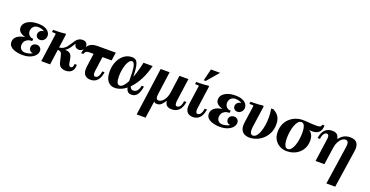

<svg xmlns="http://www.w3.org/2000/svg" viewBox="-34 -1612 5304 2754"><g transform="rotate(20 2618.5 -235.0)"><path d="M322 -341Q322 -375 346.5 -396Q371 -417 401 -414Q384 -430 355 -437.5Q326 -445 304 -445Q258 -445 232 -416.5Q206 -388 206 -350Q206 -311 231 -286Q256 -261 295 -261L290 -226Q243 -226 215.5 -209.5Q188 -193 176 -168.5Q164 -144 164 -119Q164 -82 186.5 -58.5Q209 -35 251 -35Q271 -35 302 -42Q333 -49 358 -66Q327 -68 311.5 -87Q296 -106 296 -129Q296 -161 318 -180.5Q340 -200 374 -200Q401 -200 422.5 -181Q444 -162 444 -130Q444 -94 417.5 -62Q391 -30 342 -10Q293 10 224 10Q198 10 162.5 5Q127 0 93 -13Q59 -26 36.5 -50.5Q14 -75 14 -115Q14 -166 55.5 -199.5Q97 -233 177 -246Q123 -259 94.5 -285.5Q66 -312 66 -352Q66 -392 93.5 -423Q121 -454 170.5 -472Q220 -490 285 -490Q351 -490 392.5 -472.5Q434 -455 453.5 -427.5Q473 -400 473 -370Q473 -333 448 -306.5Q423 -280 387 -280Q359 -280 340.5 -298Q322 -316 322 -341Z M884 10Q846 10 813.5 -8Q781 -26 769 -79L747 -174Q739 -210 721.5 -221.5Q704 -233 679 -234L646 0H511L572 -435L562 -445H513L518 -480Q544 -480 577.5 -480.5Q611 -481 644.5 -483.5Q678 -486 704 -490L713 -480L684 -271Q724 -275 751 -292.5Q778 -310 797.5 -335Q817 -360 833 -387Q849 -414 866.5 -437.5Q884 -461 908 -475.5Q932 -490 966 -490Q1006 -490 1024 -470Q1042 -450 1042 -421Q1042 -384 1017 -360.5Q992 -337 957 -337Q932 -337 911.5 -353.5Q891 -370 890 -406Q876 -386 864 -366Q852 -346 839.5 -328.5Q827 -311 811.5 -296Q796 -281 775 -270Q827 -269 854 -248Q881 -227 891 -164L901 -107Q905 -84 915 -73.5Q925 -63 938 -63Q954 -63 964 -79Q974 -95 974 -125H1009Q1009 -70 990 -41Q971 -12 942.5 -1Q914 10 884 10Z M1456 -355H1115Q1083 -355 1065 -340.5Q1047 -326 1044 -303H1009Q1017 -357 1036 -396.5Q1055 -436 1094 -458Q1133 -480 1199 -480H1474ZM1321 -390 1285 -129Q1281 -96 1287.5 -75.5Q1294 -55 1316 -55Q1330 -55 1343.5 -65Q1357 -75 1368 -98Q1379 -121 1384 -161H1419Q1408 -79 1369.5 -34.5Q1331 10 1264 10Q1243 10 1221 4Q1199 -2 1180.5 -19.5Q1162 -37 1154 -69.5Q1146 -102 1153 -155L1186 -390Z M1632 0Q1562 0 1522.5 -50Q1483 -100 1483 -197Q1483 -282 1513 -350.5Q1543 -419 1596 -459.5Q1649 -500 1718 -500Q1747 -500 1768.5 -488Q1790 -476 1804 -441Q1818 -406 1824 -337.5Q1830 -269 1829 -155H1794Q1796 -307 1783 -376Q1770 -445 1736 -445Q1715 -445 1696 -422.5Q1677 -400 1663 -361.5Q1649 -323 1640.5 -275Q1632 -227 1632 -177Q1632 -118 1645 -86.5Q1658 -55 1686 -55Q1714 -55 1743 -86Q1772 -117 1800 -173.5Q1828 -230 1853 -308Q1878 -386 1897 -480H2037Q2005 -355 1957.5 -264Q1910 -173 1854.5 -114.5Q1799 -56 1741.5 -28Q1684 0 1632 0ZM1889 10Q1854 10 1835.5 -6Q1817 -22 1809.5 -47Q1802 -72 1799.5 -101Q1797 -130 1794 -155H1829Q1837 -99 1852 -77Q1867 -55 1895 -55Q1916 -55 1934.5 -66Q1953 -77 1966 -100.5Q1979 -124 1985 -161H2020Q2010 -85 1979.5 -37.5Q1949 10 1889 10Z M2633 -161H2668Q2657 -79 2615.5 -34.5Q2574 10 2503 10Q2460 10 2433 -8.5Q2406 -27 2397 -81Q2366 -33 2341 -11.5Q2316 10 2278 10Q2260 10 2249 4.5Q2238 -1 2232 -11L2194 250H2058L2114 -150L2159 -480H2296L2270 -291L2249 -137Q2246 -116 2245.5 -94.5Q2245 -73 2253.5 -59Q2262 -45 2284 -45Q2309 -45 2335 -64.5Q2361 -84 2382 -124.5Q2403 -165 2411 -227L2446 -480H2583L2534 -129Q2530 -96 2536 -75.5Q2542 -55 2564 -55Q2578 -55 2592 -65Q2606 -75 2617 -98Q2628 -121 2633 -161Z M2947 -161H2982Q2971 -79 2932 -34.5Q2893 10 2827 10Q2806 10 2783.5 4Q2761 -2 2743 -19.5Q2725 -37 2717 -69.5Q2709 -102 2716 -155L2756 -435L2746 -445H2697L2702 -480Q2728 -480 2761.5 -480.5Q2795 -481 2828.5 -483.5Q2862 -486 2888 -490L2897 -480L2848 -129Q2844 -96 2850.5 -75.5Q2857 -55 2879 -55Q2893 -55 2906.5 -65Q2920 -75 2931 -98Q2942 -121 2947 -161ZM2979 -720 2825 -540H2795L2839 -720Z M3335 -341Q3335 -375 3359.5 -396Q3384 -417 3414 -414Q3397 -430 3368 -437.5Q3339 -445 3317 -445Q3271 -445 3245 -416.5Q3219 -388 3219 -350Q3219 -311 3244 -286Q3269 -261 3308 -261L3303 -226Q3256 -226 3228.5 -209.5Q3201 -193 3189 -168.5Q3177 -144 3177 -119Q3177 -82 3199.5 -58.5Q3222 -35 3264 -35Q3284 -35 3315 -42Q3346 -49 3371 -66Q3340 -68 3324.5 -87Q3309 -106 3309 -129Q3309 -161 3331 -180.5Q3353 -200 3387 -200Q3414 -200 3435.5 -181Q3457 -162 3457 -130Q3457 -94 3430.5 -62Q3404 -30 3355 -10Q3306 10 3237 10Q3211 10 3175.5 5Q3140 0 3106 -13Q3072 -26 3049.5 -50.5Q3027 -75 3027 -115Q3027 -166 3068.5 -199.5Q3110 -233 3190 -246Q3136 -259 3107.5 -285.5Q3079 -312 3079 -352Q3079 -392 3106.5 -423Q3134 -454 3183.5 -472Q3233 -490 3298 -490Q3364 -490 3405.5 -472.5Q3447 -455 3466.5 -427.5Q3486 -400 3486 -370Q3486 -333 3461 -306.5Q3436 -280 3400 -280Q3372 -280 3353.5 -298Q3335 -316 3335 -341Z M3842 -490H3877Q3936 -460 3963 -414Q3990 -368 3990 -303Q3990 -225 3962 -166.5Q3934 -108 3889.5 -68.5Q3845 -29 3792.5 -9.5Q3740 10 3690 10Q3648 10 3613 -7Q3578 -24 3560.5 -64.5Q3543 -105 3553 -175L3590 -435L3580 -445H3526L3531 -480Q3557 -480 3591.5 -480.5Q3626 -481 3660.5 -483.5Q3695 -486 3721 -490L3731 -480L3684 -149Q3677 -97 3687.5 -66Q3698 -35 3727 -35Q3756 -35 3779.5 -61Q3803 -87 3820 -133Q3837 -179 3846 -237.5Q3855 -296 3855 -360Q3855 -392 3852 -424Q3849 -456 3842 -490Z M4645 -522Q4645 -488 4636 -460.5Q4627 -433 4606 -414Q4585 -395 4549.5 -387Q4514 -379 4460 -385Q4489 -369 4503 -344.5Q4517 -320 4522 -295Q4527 -270 4527 -252Q4527 -188 4505 -139Q4483 -90 4444.5 -56.5Q4406 -23 4358 -6.5Q4310 10 4257 10Q4205 10 4156 -14Q4107 -38 4075.5 -86.5Q4044 -135 4044 -208Q4044 -276 4067.5 -328.5Q4091 -381 4131.5 -417Q4172 -453 4222 -471.5Q4272 -490 4324 -490Q4355 -490 4378 -488.5Q4401 -487 4423.5 -485Q4446 -483 4474.5 -481.5Q4503 -480 4546 -480Q4610 -480 4610 -522ZM4263 -25Q4293 -25 4315 -52Q4337 -79 4352 -122Q4367 -165 4374.5 -215.5Q4382 -266 4382 -312Q4382 -349 4376.5 -381.5Q4371 -414 4357 -434.5Q4343 -455 4318 -455Q4288 -455 4266 -428Q4244 -401 4229 -358Q4214 -315 4206.5 -265Q4199 -215 4199 -168Q4199 -132 4204.5 -99Q4210 -66 4224 -45.5Q4238 -25 4263 -25Z M5051 -490Q5129 -490 5158 -446.5Q5187 -403 5176 -330L5089 250H4954L5040 -330Q5042 -341 5043.5 -358.5Q5045 -376 5043 -393.5Q5041 -411 5031 -423Q5021 -435 5000 -435Q4973 -435 4946 -414Q4919 -393 4898.5 -354Q4878 -315 4870 -260L4833 0H4698L4747 -351Q4750 -373 4748.5 -389.5Q4747 -406 4739 -415.5Q4731 -425 4716 -425Q4703 -425 4689 -415Q4675 -405 4664.5 -382Q4654 -359 4648 -319H4613Q4624 -402 4665.5 -446Q4707 -490 4778 -490Q4822 -490 4847 -471Q4872 -452 4881 -409H4891Q4919 -448 4959 -469Q4999 -490 5051 -490Z"/></g></svg>

Font: Brygada 1918
Style: Bold Italic
Weight: 700
Italic angle: -8°
Designer: Mateusz Machalski | Borys Kosmynka | Przemek Hoffer
Foundry: NIEPODLEGLA 2018
Version: Version 3.006